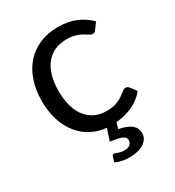

<svg xmlns="http://www.w3.org/2000/svg" viewBox="-169 -614 815 894"><g transform="rotate(-30 239.0 -167.5)"><path d="M452.5 -71Q424 -35.5 382.5 -17Q341 1.5 294 5.5L285 37.5Q331.5 47 352 64.5Q372.5 82 372.5 109Q372.5 125 364.5 138Q356.5 151 342.2 160Q328 169 308.2 173.8Q288.5 178.5 264.5 178.5Q244 178.5 225.2 174.2Q206.5 170 191.5 163L199.5 135.5Q202.5 126.5 211 126.5Q214 126.5 218 128.2Q222 130 227.8 132.2Q233.5 134.5 241.2 136.2Q249 138 260 138Q281 138 291.5 129.5Q302 121 302 108Q302 89 281 81.2Q260 73.5 222 68.5L242.5 6Q199 2 162.2 -17.2Q125.5 -36.5 98.8 -69.8Q72 -103 57 -149.2Q42 -195.5 42 -253.5Q42 -310 57.8 -358Q73.5 -406 103.8 -440.8Q134 -475.5 178.2 -495Q222.5 -514.5 280 -514.5Q333.5 -514.5 374.2 -497.2Q415 -480 446.5 -448.5L423 -416.5Q419 -411 415 -408Q411 -405 404 -405Q396.5 -405 387.5 -411.2Q378.5 -417.5 365.2 -425Q352 -432.5 332.8 -438.8Q313.5 -445 285.5 -445Q248 -445 219.5 -431.8Q191 -418.5 171.8 -393.5Q152.5 -368.5 142.8 -333Q133 -297.5 133 -253.5Q133 -207.5 143.5 -171.8Q154 -136 173.2 -111.8Q192.5 -87.5 219.8 -74.8Q247 -62 281 -62Q313.5 -62 334.5 -69.8Q355.5 -77.5 369.2 -87Q383 -96.5 392.2 -104.2Q401.5 -112 410.5 -112Q421.5 -112 427.5 -103.5Z"/></g></svg>

Font: Lato
Style: Regular
Weight: 400
Designer: Lukasz Dziedzic with Adam Twardoch and Botio Nikoltchev
Foundry: tyPoland Lukasz Dziedzic
Version: Version 2.010; 2014-09-01; http://www.latofonts.com/; ttfaut